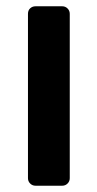

<svg xmlns="http://www.w3.org/2000/svg" viewBox="-20 -591 310 611"><path d="M76 -7C80.7 -2.3 86.3 0 93 0H178C184.7 0 190.3 -2.3 195 -7C199.7 -11.7 202 -17.3 202 -24V-547C202 -553.7 199.7 -559.3 195 -564C190.3 -568.7 184.7 -571 178 -571H93C86.3 -571 80.7 -568.8 76 -564.5C71.3 -560.2 69 -554.3 69 -547V-24C69 -17.3 71.3 -11.7 76 -7Z"/></svg>

Font: Rubik
Style: Regular
Weight: 500
Designer: Hubert & Fischer
Foundry: Hubert & Fischer
Version: Version 1.100